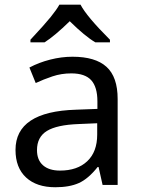

<svg xmlns="http://www.w3.org/2000/svg" viewBox="-20 -786 601 816"><path d="M234.9 -61Q308.6 -61 350.8 -100.8Q393.1 -140.6 393.1 -213.9V-262.2L314 -258.8Q221.7 -255.4 179.4 -229.5Q137.2 -203.6 137.2 -147.9Q137.2 -106 162.8 -83.5Q188.5 -61 234.9 -61ZM416 0 398.9 -76.2H395Q355 -25.9 315.2 -8.1Q275.4 9.8 214.8 9.8Q135.7 9.8 90.8 -31.7Q45.9 -73.2 45.9 -148.9Q45.9 -312 303.2 -319.8L394 -323.2V-355Q394 -416 367.7 -445.1Q341.3 -474.1 283.2 -474.1Q240.7 -474.1 202.9 -461.4Q165 -448.7 131.8 -433.1L105 -499Q145.5 -520.5 193.4 -532.7Q241.2 -544.9 288.1 -544.9Q385.3 -544.9 432.6 -502Q480 -459 480 -365.2V0ZM109.4 -617.2Q170.4 -682.6 195.6 -713.9Q220.7 -745.1 232.4 -766.1H322.3Q347.7 -716.8 447.3 -617.2V-606H385.3Q341.3 -631.8 276.4 -695.8Q212.4 -633.3 169.4 -606H109.4Z"/></svg>

Font: NotoSans
Style: Regular
Weight: 400
Designer: Monotype Design team
Foundry: Monotype Imaging Inc.
Version: Version 1.04; ttfautohint (v1.4.1)